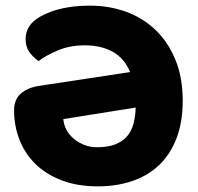

<svg xmlns="http://www.w3.org/2000/svg" viewBox="-20 -646 704 682"><path d="M30 -254Q30 -293 54.5 -314Q79 -335 119 -341L442 -390Q422 -439 380.5 -462Q339 -485 282 -485Q228 -485 185.5 -467Q143 -449 117 -429Q95 -445 83 -463Q71 -481 71 -507Q71 -558 123 -587Q192 -626 300 -626Q367 -626 427 -604.5Q487 -583 532 -540Q577 -497 603 -434Q629 -371 629 -288Q629 -211 606.5 -153.5Q584 -96 544 -58.5Q504 -21 448.5 -2.5Q393 16 328 16Q255 16 199 -5.5Q143 -27 105.5 -64Q68 -101 49 -150Q30 -199 30 -254ZM325 -123Q363 -123 389 -133Q415 -143 431 -161.5Q447 -180 454 -206Q461 -232 462 -264L205 -223Q206 -205 215 -187Q224 -169 240 -155Q256 -141 277.5 -132Q299 -123 325 -123Z"/></svg>

Font: Baloo Tammudu 2 ExtraBold
Style: Regular
Weight: 800
Designer: Maithili Shingre, Omkar Shende and Ek Type
Foundry: Ek Type
Version: Version 1.640;hotconv 1.0.111;makeotfexe 2.5.65597; ttfautoh